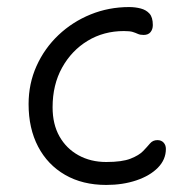

<svg xmlns="http://www.w3.org/2000/svg" viewBox="-20 -515 535 544"><path d="M281 9Q214 9 164.5 -19.5Q115 -48 88 -99.5Q61 -151 61 -220Q61 -278 83.5 -328Q106 -378 145.5 -415.5Q185 -453 236.5 -474Q288 -495 346 -495Q363 -495 378.5 -491Q394 -487 403.5 -476.5Q413 -466 413 -444Q413 -432 406.5 -424Q400 -416 387 -416Q377 -416 370.5 -419Q364 -422 356 -424.5Q348 -427 331 -427Q274 -427 228.5 -399.5Q183 -372 156 -323.5Q129 -275 129 -211Q129 -163 148.5 -128.5Q168 -94 202.5 -75Q237 -56 281 -56Q326 -56 350 -65.5Q374 -75 385.5 -87Q397 -99 405 -108.5Q413 -118 426 -118Q437 -118 443.5 -111Q450 -104 450 -93Q450 -63 427.5 -40Q405 -17 366.5 -4Q328 9 281 9Z"/></svg>

Font: Shantell Sans Light
Style: Regular
Weight: 300
Designer: Stephen Nixon, Anya Danilova, Shantell Martin
Foundry: Arrow Type
Version: Version 1.011;[c5ecc13dd]